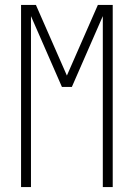

<svg xmlns="http://www.w3.org/2000/svg" viewBox="-20 -755 540 775"><path d="M65 0V-735H125L250 -450L375 -735H435V0H395V-690L270 -404H230L105 -690V0Z"/></svg>

Font: Iosevka Curly Extralight
Style: Regular
Weight: 200
Monospace: yes
Designer: Belleve Invis
Foundry: Belleve Invis
Version: Version 22.1.2; ttfautohint (v1.8.4)